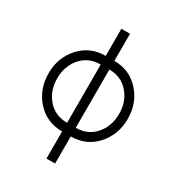

<svg xmlns="http://www.w3.org/2000/svg" viewBox="-210 -827 1057 1153"><g transform="rotate(30 319.0 -250.0)"><path d="M290 -512Q183 -512 114 -436Q45 -360 45 -250Q45 -141 114 -64Q183 12 290 12V200H350V12Q456 12 525 -64Q594 -141 594 -250Q594 -360 525 -436Q456 -512 350 -512V-700H290ZM290 -48Q207 -48 156 -106Q105 -165 105 -250Q105 -293 118 -329Q131 -365 156 -394Q207 -452 290 -452ZM350 -452Q432 -452 483 -394Q534 -336 534 -250Q534 -165 483 -106Q432 -48 350 -48Z"/></g></svg>

Font: Unageo
Style: Light
Weight: 300
Designer: Richard Sepsi
Foundry: Richard Sepsi
Version: Version 2.000